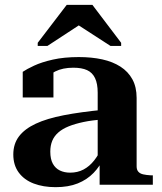

<svg xmlns="http://www.w3.org/2000/svg" viewBox="-20 -764 668 794"><path d="M407 -310V-270Q361 -267 325.5 -259.5Q290 -252 264 -241.5Q238 -231 221 -216Q204 -201 196 -181.5Q188 -162 188 -137Q188 -106 198.5 -87Q209 -68 227.5 -59Q246 -50 270 -50Q301 -50 325.5 -63Q350 -76 369 -100Q388 -124 402 -156L409 -112Q394 -77 367 -49Q340 -21 301.5 -5.5Q263 10 210 10Q159 10 119.5 -5Q80 -20 57.5 -50.5Q35 -81 35 -125Q35 -169 58.5 -200Q82 -231 128 -252.5Q174 -274 244 -287.5Q314 -301 407 -310ZM392 0V-97L384 -96V-381Q384 -418 373 -441Q362 -464 340 -474Q318 -484 283 -484Q239 -484 208.5 -468.5Q178 -453 160 -430Q160 -442 162.5 -452Q165 -462 170.5 -469Q176 -476 184 -480Q192 -484 201 -486V-361H74V-467Q90 -478 121 -492.5Q152 -507 198.5 -517.5Q245 -528 306 -528Q359 -528 402.5 -518.5Q446 -509 478 -488.5Q510 -468 527.5 -436Q545 -404 545 -359V-76Q545 -62 552 -54Q559 -46 572 -43Q585 -40 603 -39H612V0ZM362 -744H256L136 -587V-574H176L341 -682H270L437 -574H481V-587Z"/></svg>

Font: Roboto Serif 120pt Expanded SemiBold
Style: Regular
Weight: 600
Width: 7
Designer: Greg Gazdowicz
Foundry: Commercial Type
Version: Version 1.008